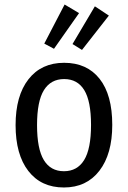

<svg xmlns="http://www.w3.org/2000/svg" viewBox="-20 -817 566 850"><path d="M477 -264Q477 -135 420 -61Q363 13 263 13Q162 13 105.5 -60Q49 -133 49 -263Q49 -393 106 -466Q163 -539 264 -539Q365 -539 421 -468Q477 -397 477 -264ZM144 -263Q144 -158 174 -108.5Q204 -59 263 -59Q322 -59 352.5 -108.5Q383 -158 383 -264Q383 -369 353 -418Q323 -467 264 -467Q205 -467 174.5 -418Q144 -369 144 -263ZM330 -759 219 -601 176 -624 266 -797ZM462 -748 343 -596 301 -622 400 -789Z"/></svg>

Font: Fira Sans Condensed
Style: Regular
Weight: 400
Width: 3
Designer: bBox Type GmbH & Carrois Corporate GbR & Edenspiekermann AG
Foundry: bBox Type GmbH & Carrois Corporate GbR & Edenspiekermann AG
Version: Version 4.301